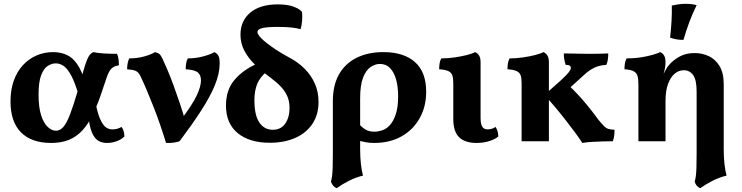

<svg xmlns="http://www.w3.org/2000/svg" viewBox="-20 -740 3889 1006"><path d="M248 9Q145 9 90 -46.5Q35 -102 35 -209Q35 -269 52 -317Q69 -365 100 -398.5Q131 -432 171.5 -449.5Q212 -467 259 -467Q303 -467 337 -448.5Q371 -430 395.5 -386Q420 -342 437 -264L392 -242Q373 -307 353.5 -343.5Q334 -380 314 -394Q294 -408 272 -408Q251 -408 230 -394.5Q209 -381 195.5 -345.5Q182 -310 182 -244Q182 -178 195.5 -136Q209 -94 230.5 -74.5Q252 -55 273 -55Q295 -55 312.5 -75.5Q330 -96 347.5 -142Q365 -188 387 -263Q405 -327 416 -365.5Q427 -404 435 -424Q443 -444 450.5 -453Q458 -462 469 -467Q489 -462 524 -460Q559 -458 593 -458Q599 -446 601 -430Q603 -414 603 -398Q585 -395 573.5 -388Q562 -381 553.5 -367Q545 -353 536.5 -327Q528 -301 514 -260Q491 -190 466 -139Q441 -88 410.5 -55.5Q380 -23 340.5 -7Q301 9 248 9ZM541 9Q494 9 472 -26Q450 -61 445 -120L482 -194Q494 -137 508 -109Q522 -81 537 -71.5Q552 -62 568 -62Q595 -62 617 -75Q631 -56 632 -25Q616 -9 591 0Q566 9 541 9Z M850 9Q836 -37 819.5 -85Q803 -133 784.5 -180Q766 -227 748.5 -268.5Q731 -310 715 -343Q705 -363 690 -369Q675 -375 646 -377Q646 -392 648.5 -406.5Q651 -421 657 -434Q699 -434 736.5 -444.5Q774 -455 792 -467Q808 -463 815.5 -456.5Q823 -450 832 -431Q843 -408 859 -370Q875 -332 891.5 -286.5Q908 -241 924 -193.5Q940 -146 951 -104H922Q986 -188 1009.5 -237Q1033 -286 1033 -319Q1033 -346 1017 -360Q1001 -374 953 -377Q953 -392 955 -406.5Q957 -421 964 -434Q1005 -434 1044.5 -444.5Q1084 -455 1103 -467Q1118 -460 1124.5 -447.5Q1131 -435 1131 -408Q1131 -355 1106 -294Q1081 -233 1034 -160.5Q987 -88 921 0Q908 5 888 7.5Q868 10 850 9Z M1393 8Q1287 8 1225.5 -42.5Q1164 -93 1164 -187Q1164 -270 1210 -323Q1256 -376 1329 -407L1378 -365Q1342 -336 1327.5 -300Q1313 -264 1313 -215Q1313 -136 1339 -98Q1365 -60 1409 -60Q1452 -60 1474.5 -92.5Q1497 -125 1497 -174Q1497 -209 1485.5 -235.5Q1474 -262 1452.5 -285Q1431 -308 1400 -331Q1353 -366 1317 -400.5Q1281 -435 1260.5 -474Q1240 -513 1240 -558Q1240 -631 1291.5 -674Q1343 -717 1435 -717Q1487 -717 1518.5 -705Q1550 -693 1562 -678Q1565 -661 1563 -633.5Q1561 -606 1555 -587Q1539 -592 1510.5 -595.5Q1482 -599 1435 -599Q1381 -599 1355 -593Q1329 -587 1329 -572Q1329 -564 1338 -552Q1347 -540 1363.5 -526Q1380 -512 1401.5 -496.5Q1423 -481 1448.5 -465.5Q1474 -450 1502 -435Q1543 -413 1576.5 -379.5Q1610 -346 1629.5 -302.5Q1649 -259 1649 -205Q1649 -140 1617.5 -92Q1586 -44 1528.5 -18Q1471 8 1393 8Z M1989 -467Q2095 -467 2154 -415Q2213 -363 2213 -259Q2213 -181 2178.5 -120Q2144 -59 2083 -25Q2022 9 1940 9Q1917 9 1898 5.5Q1879 2 1856 -4V-97Q1873 -75 1893 -62.5Q1913 -50 1942 -50Q1960 -50 1982 -57Q2004 -64 2022.5 -84Q2041 -104 2053.5 -141Q2066 -178 2066 -236Q2066 -285 2055.5 -323Q2045 -361 2024 -383Q2003 -405 1970 -405Q1946 -405 1921.5 -388.5Q1897 -372 1882 -332.5Q1867 -293 1867 -225V40Q1867 84 1871 119.5Q1875 155 1882 180Q1845 189 1810 206.5Q1775 224 1744 246Q1732 241 1725 232Q1718 223 1714 212Q1718 197 1720 181.5Q1722 166 1723 140Q1724 114 1724 69V-210Q1724 -293 1756 -350Q1788 -407 1848 -437Q1908 -467 1989 -467Z M2477 9Q2417 9 2386 -20.5Q2355 -50 2355 -118V-306Q2355 -330 2350 -345Q2345 -360 2329 -367.5Q2313 -375 2281 -377Q2281 -392 2283 -406.5Q2285 -421 2292 -434Q2325 -434 2360.5 -439Q2396 -444 2425.5 -451.5Q2455 -459 2469 -467Q2482 -462 2490 -449.5Q2498 -437 2498 -414V-124Q2498 -90 2507 -76Q2516 -62 2535 -62Q2545 -62 2556 -65Q2567 -68 2576 -75Q2590 -56 2591 -25Q2575 -11 2544.5 -1Q2514 9 2477 9Z M3167 -460Q3167 -444 3165 -429Q3163 -414 3157 -400Q3133 -399 3113.5 -393Q3094 -387 3074.5 -374.5Q3055 -362 3031 -339L2945 -261L2938 -313Q2985 -271 3027.5 -223Q3070 -175 3115 -113Q3134 -90 3145 -79Q3156 -68 3168 -64.5Q3180 -61 3200 -60Q3200 -44 3198 -28.5Q3196 -13 3191 0Q3166 0 3137.5 1Q3109 2 3081 3.5Q3053 5 3031 9Q3018 -12 2995.5 -42.5Q2973 -73 2945 -109Q2917 -145 2888 -179.5Q2859 -214 2833 -243L2922 -322Q2950 -348 2960.5 -362Q2971 -376 2971 -384Q2971 -392 2965 -396Q2959 -400 2944 -400Q2939 -415 2936.5 -430Q2934 -445 2934 -460Q2951 -460 2974.5 -459.5Q2998 -459 3023.5 -458.5Q3049 -458 3073 -458Q3096 -458 3120 -458.5Q3144 -459 3167 -460ZM2856 -295V0H2713V-295ZM2827 -467Q2840 -462 2848 -449.5Q2856 -437 2856 -414V-277H2713V-306Q2713 -330 2708 -345Q2703 -360 2687 -367.5Q2671 -375 2639 -377Q2639 -392 2641 -406.5Q2643 -421 2650 -434Q2683 -434 2718.5 -439Q2754 -444 2783.5 -451.5Q2813 -459 2827 -467Z M3649 246Q3637 241 3630 232Q3623 223 3620 212Q3624 197 3626 181.5Q3628 166 3629 140Q3630 114 3630 69V-260Q3630 -322 3611.5 -347Q3593 -372 3563 -372Q3536 -372 3514.5 -353.5Q3493 -335 3480 -299.5Q3467 -264 3467 -211V0H3325V-296Q3325 -325 3320.5 -341.5Q3316 -358 3300.5 -366.5Q3285 -375 3252 -377Q3252 -392 3254 -406.5Q3256 -421 3263 -434Q3316 -434 3365.5 -444.5Q3415 -455 3439 -467Q3453 -461 3460 -448.5Q3467 -436 3467 -412Q3467 -401 3464.5 -385.5Q3462 -370 3457 -353Q3463 -363 3469 -375.5Q3475 -388 3486 -400Q3507 -425 3540.5 -443.5Q3574 -462 3620 -462Q3659 -462 3693.5 -446Q3728 -430 3750 -394Q3772 -358 3772 -299V40Q3772 84 3776 119.5Q3780 155 3787 180Q3750 189 3715 206.5Q3680 224 3649 246ZM3561 -531Q3540 -531 3523.5 -534Q3507 -537 3491 -543Q3496 -584 3498.5 -629Q3501 -674 3500 -711Q3518 -715 3536 -717.5Q3554 -720 3572 -720Q3605 -720 3630 -713Q3608 -668 3591.5 -623.5Q3575 -579 3561 -531Z"/></svg>

Font: Vollkorn
Style: Bold
Weight: 700
Designer: Friedrich Althausen
Foundry: Friedrich Althausen
Version: Version 5.000